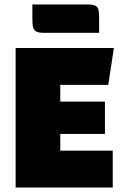

<svg xmlns="http://www.w3.org/2000/svg" viewBox="-20 -840 560 860"><path d="M50 0ZM250 -165H485V0H50V-625H490L465 -460H250V-385H450V-240H250ZM125 -757V-820H372Q396 -820 407 -814.5Q418 -809 421 -796.5Q424 -784 424 -757V-693H178Q154 -693 143 -698.5Q132 -704 128.5 -717Q125 -730 125 -757Z"/></svg>

Font: Changa Black
Style: Regular
Weight: 900
Designer: Eduardo Rodriguez Tunni
Foundry: Eduardo Rodriguez Tunni
Version: Version 2.001; ttfautohint (v1.5.10-5e6f)